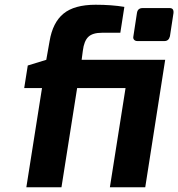

<svg xmlns="http://www.w3.org/2000/svg" viewBox="-20 -789 751 809"><path d="M592 0H443L509 -418H305L239 0H91L157 -418H82L97 -513L175 -537L189 -616Q202 -694 247.5 -731.5Q293 -769 383 -769Q450 -769 504 -760L487 -651H410Q370 -651 352 -633.5Q334 -616 329 -575L324 -537H676ZM711 -734 696 -636Q691 -616 673 -616H559Q550 -616 545 -621.5Q540 -627 542 -636L557 -734Q560 -755 581 -755H695Q713 -755 711 -734Z"/></svg>

Font: Exo
Style: Bold Italic
Weight: 700
Italic angle: -9°
Designer: Natanael Gama
Foundry: Natanael Gama
Version: Version 1.500; ttfautohint (v1.6)